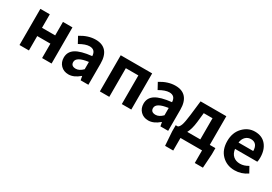

<svg xmlns="http://www.w3.org/2000/svg" viewBox="29 -1478 3653 2576"><g transform="rotate(30 1855.5 -189.5)"><path d="M158 0V-560H304V-351H508V-560H655V0H508V-223H304V0Z M922 14Q848 14 802 -33Q756 -80 756 -152Q756 -242 832.5 -291.5Q909 -341 1078 -359Q1074 -456 983 -456Q921 -456 829 -403L776 -500Q895 -574 1010 -574Q1116 -574 1170.5 -511.5Q1225 -449 1225 -327V0H1105L1094 -60H1091Q1005 14 922 14ZM970 -101Q1023 -101 1078 -156V-269Q896 -245 896 -164Q896 -101 970 -101Z M1403 0V-560H1890V0H1743V-444H1549V0Z M2158 14Q2084 14 2038 -33Q1992 -80 1992 -152Q1992 -242 2068.5 -291.5Q2145 -341 2314 -359Q2310 -456 2219 -456Q2157 -456 2065 -403L2012 -500Q2131 -574 2246 -574Q2352 -574 2406.5 -511.5Q2461 -449 2461 -327V0H2341L2330 -60H2327Q2241 14 2158 14ZM2206 -101Q2259 -101 2314 -156V-269Q2132 -245 2132 -164Q2132 -101 2206 -101Z M2690 -116H2892V-444H2756L2740 -298Q2727 -184 2690 -116ZM3039 -116H3126V-20L3112 195H2986V0H2652V195H2526L2511 -20V-116H2544Q2568 -129 2583.5 -172.5Q2599 -216 2613 -330L2640 -560H3039Z M3494 14Q3374 14 3295 -65Q3216 -144 3216 -279Q3216 -410 3294 -492Q3372 -574 3477 -574Q3589 -574 3650 -500Q3711 -426 3711 -306Q3711 -262 3704 -239H3359Q3368 -171 3409 -135Q3450 -99 3514 -99Q3578 -99 3640 -138L3690 -48Q3600 14 3494 14ZM3357 -336H3585Q3585 -395 3558.5 -427.5Q3532 -460 3479 -460Q3433 -460 3399 -427.5Q3365 -395 3357 -336Z"/></g></svg>

Font: NotoSansHansBold
Style: Bold
Weight: 700
Designer: Ryoko NISHIZUKA  (kana & ideographs); Paul D. Hunt (Latin, Greek & Cyrillic); Wenlong ZHANG  (bopomofo); Sandoll Communi
Foundry: Adobe Systems Incorporated
Version: Version 1.00;December 8, 2021;FontCreator 13.0.0.2675 64-bit